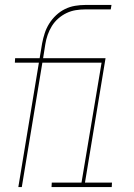

<svg xmlns="http://www.w3.org/2000/svg" viewBox="-20 -755 540 775"><path d="M54 0 137 -502H40L41 -520H140L150 -580Q154 -601 160.5 -621Q167 -641 178.5 -659.5Q190 -678 206.5 -693.5Q223 -709 242.5 -718.5Q262 -728 283 -731.5Q304 -735 324 -735H430L427 -717H323Q305 -717 286 -714Q267 -711 249 -702.5Q231 -694 215.5 -680.5Q200 -667 189.5 -650Q179 -633 172.5 -614.5Q166 -596 163 -577L154 -520H406L323 -18H432L431 0H188L189 -18H309L390 -502H151L68 0Z"/></svg>

Font: Iosevka SS04 Thin Oblique
Style: Regular
Weight: 100
Italic angle: -9°
Monospace: yes
Designer: Belleve Invis
Foundry: Belleve Invis
Version: Version 19.0.0; ttfautohint (v1.8.4)